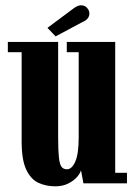

<svg xmlns="http://www.w3.org/2000/svg" viewBox="-20 -678 499 710"><path d="M184.5 11Q150 11 122 -2Q94 -15 77 -50.8Q60 -86.5 60 -155.5V-485H9V-523H195V-171Q195 -122 197.8 -96.2Q200.5 -70.5 207.5 -61.2Q214.5 -52 227.5 -52Q246 -52 258.5 -80.8Q271 -109.5 271 -170V-485H227V-523H406V-39H449.5V0H288.5L279.5 -48.5Q277 -37.5 264.8 -23.5Q252.5 -9.5 232 0.8Q211.5 11 184.5 11ZM185.5 -543.5 155.5 -575 251.5 -646.5Q267.5 -658.5 279.5 -658.5Q297.5 -658.5 307 -642Q310.5 -635.5 310.5 -628Q310.5 -607 284 -596Z"/></svg>

Font: Imbue 10pt ExtraBold
Style: Regular
Weight: 800
Designer: Tyler Finck
Foundry: Etcetera Type Company
Version: Version 1.102; ttfautohint (v1.8.3)